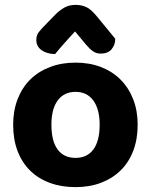

<svg xmlns="http://www.w3.org/2000/svg" viewBox="-20 -753 620 788"><path d="M545 -241Q545 -182 527 -134.5Q509 -87 475.5 -54Q442 -21 395 -3Q348 15 290 15Q232 15 184.5 -2.5Q137 -20 103.5 -53Q70 -86 52 -133.5Q34 -181 34 -241Q34 -299 52.5 -346.5Q71 -394 104.5 -427Q138 -460 185.5 -478Q233 -496 290 -496Q347 -496 394 -478Q441 -460 474.5 -426.5Q508 -393 526.5 -346Q545 -299 545 -241ZM290 -376Q243 -376 217 -341Q191 -306 191 -241Q191 -174 216.5 -139.5Q242 -105 290 -105Q338 -105 363.5 -140Q389 -175 389 -241Q389 -305 363 -340.5Q337 -376 290 -376ZM288 -624Q275 -610 264.5 -598.5Q254 -587 244.5 -576Q235 -565 225.5 -554.5Q216 -544 206 -531Q171 -532 150 -547.5Q129 -563 129 -589Q129 -608 139 -621Q149 -634 169 -654L208 -694Q225 -711 244.5 -722Q264 -733 290 -733Q314 -733 334 -724Q354 -715 379 -684L453 -594Q453 -569 438 -551Q423 -533 393 -533Q375 -533 361 -543Q347 -553 333 -570Z"/></svg>

Font: Baloo 2
Style: Bold
Weight: 700
Designer: Sarang Kulkarni and Ek Type
Foundry: Ek Type
Version: Version 1.640;hotconv 1.0.111;makeotfexe 2.5.65597; ttfautoh